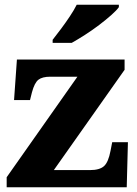

<svg xmlns="http://www.w3.org/2000/svg" viewBox="-20 -786 576 806"><path d="M8 0V-42L305 -464H191Q158 -464 141.5 -451.5Q125 -439 114 -398L106 -366H39L51 -536H503V-493L206 -72H358Q398 -72 416.5 -88.5Q435 -105 444 -153L451 -189H517L512 0ZM201 -619Q216 -638 235.5 -664Q255 -690 273 -717Q291 -744 302 -766H479V-756Q470 -743 447.5 -723Q425 -703 396 -681Q367 -659 336.5 -639.5Q306 -620 281 -606H201Z"/></svg>

Font: Noto Serif Telugu ExtraBold
Style: Regular
Weight: 800
Designer: Jelle Bosma - Monotype Design Team
Foundry: Monotype Imaging Inc.
Version: Version 2.005; ttfautohint (v1.8.4.7-5d5b)